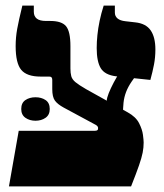

<svg xmlns="http://www.w3.org/2000/svg" viewBox="-20 -667 588 687"><path d="M12 0 47 -199H319Q322 -199 324.5 -199.5Q327 -200 328 -201Q330 -202 330.5 -204.5Q331 -207 331 -209Q331 -211 329.5 -214Q328 -217 323 -220L208 -282Q186 -294 176.5 -307Q167 -320 167 -348V-381Q167 -387 164.5 -390Q162 -393 156 -393H125Q76 -393 56 -417Q36 -441 36 -502Q36 -533 41.5 -563.5Q47 -594 60 -647H101V-625Q101 -609 111.5 -600.5Q122 -592 145 -592H160Q201 -592 216.5 -573Q232 -554 232 -502V-422Q232 -406 235 -394.5Q238 -383 250 -373Q262 -363 288 -348L437 -265Q466 -249 477.5 -226.5Q489 -204 491.5 -184.5Q494 -165 494 -157Q494 -139 490.5 -121Q487 -103 477.5 -75.5Q468 -48 449 0ZM420 -257 362 -306Q362 -316 369 -333.5Q376 -351 386.5 -371Q397 -391 408 -407L442 -456L494 -436L451 -375Q438 -356 431 -337.5Q424 -319 422 -299.5Q420 -280 420 -257ZM518 -381 395 -394Q355 -399 340.5 -423Q326 -447 326 -495Q326 -517 328.5 -541.5Q331 -566 336.5 -592.5Q342 -619 351 -647H391V-622Q391 -609 400.5 -601Q410 -593 429 -591L464 -587Q502 -583 519 -558.5Q536 -534 536 -490Q536 -462 531 -436Q526 -410 518 -381ZM56 -277Q56 -299 71 -309Q86 -319 107 -319Q128 -319 143 -309Q158 -299 158 -277Q158 -256 143 -245.5Q128 -235 107 -235Q86 -235 71 -245.5Q56 -256 56 -277Z"/></svg>

Font: Noto Serif Hebrew Black
Style: Regular
Weight: 900
Version: Version 2.003